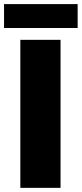

<svg xmlns="http://www.w3.org/2000/svg" viewBox="-21 -906 395 926"><path d="M77.1 0V-713.9H271V0ZM-1.5 -886.2H353.5V-771H-1.5Z"/></svg>

Font: OpenSansExtrabold
Style: Regular
Weight: 800
Foundry: Ascender Corporation
Version: Version 1.10